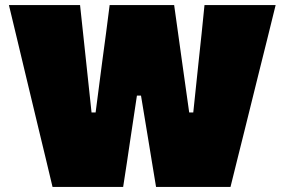

<svg xmlns="http://www.w3.org/2000/svg" viewBox="-20 -733 1116 753"><path d="M186 0Q173.5 -53 159 -113.2Q144.5 -173.5 132 -225L78 -450Q64 -509.5 47 -579.8Q30 -650 15 -713H294Q299.5 -660 306 -601Q312.5 -542 318 -489L339 -292H355L381 -492Q388 -543 395.8 -602.2Q403.5 -661.5 410 -713H663Q670.5 -660 678.5 -602.2Q686.5 -544.5 694 -491L722 -292H738L759 -492Q764.5 -543 770.8 -602.2Q777 -661.5 782 -713H1061Q1045.5 -649.5 1028 -579.2Q1010.5 -509 996 -451L940 -225Q926.5 -172 911.8 -112Q897 -52 884 0H592Q584.5 -45 576.5 -94Q568.5 -143 561 -188.5L533 -358H517L491.5 -188.5Q485 -144 477.5 -94.2Q470 -44.5 463 0Z"/></svg>

Font: Commissioner Black
Style: Regular
Weight: 900
Designer: Kostas Bartsokas
Foundry: Kostas Bartsokas
Version: Version 1.000; ttfautohint (v1.8.3)